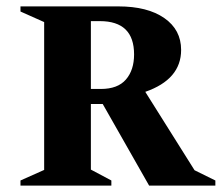

<svg xmlns="http://www.w3.org/2000/svg" viewBox="-20 -580 693 600"><path d="M44 0V-16L118 -49V-511L44 -544V-560H350Q441 -560 493.5 -523.5Q546 -487 546 -424Q546 -332 434 -293L588 -48L653 -16V0H446L301 -255H264V-50L328 -16V0ZM292 -514H264V-302H295Q348 -302 373.5 -331.5Q399 -361 399 -410Q399 -514 292 -514Z"/></svg>

Font: Spectral SC
Style: Bold
Weight: 700
Designer: Jean-Baptiste Levee
Foundry: Production Type
Version: Version 2.001